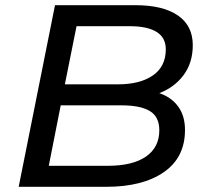

<svg xmlns="http://www.w3.org/2000/svg" viewBox="-20 -720 797 740"><path d="M693 -219Q693 -113 611.5 -56.5Q530 0 389 0H52L192 -700H502Q608 -700 665.5 -660.5Q723 -621 723 -546Q723 -478 687.5 -430.5Q652 -383 594 -361Q641 -345 667 -309Q693 -273 693 -219ZM275 -619 230 -395H435Q520 -395 569.5 -429.5Q619 -464 619 -530Q619 -575 583.5 -597Q548 -619 481 -619ZM594 -218Q594 -270 557.5 -292Q521 -314 448 -314H214L168 -81H396Q491 -81 542.5 -116.5Q594 -152 594 -218Z"/></svg>

Font: Idrija
Style: Italic
Weight: 500
Italic angle: -11.3°
Designer: Julieta Ulanovsky
Foundry: Julieta Ulanovsky
Version: Version 7.200